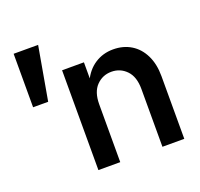

<svg xmlns="http://www.w3.org/2000/svg" viewBox="-121 -824 996 958"><g transform="rotate(-20 377.0 -345.0)"><path d="M45 -406V-690H175L125 -406ZM584 0V-307Q584 -372 551.5 -405.5Q519 -439 472 -439Q425 -439 392.5 -405.5Q360 -372 360 -307H330Q330 -380 354 -432.5Q378 -485 421 -513Q464 -541 518 -541Q572 -541 613 -516Q654 -491 677 -444Q700 -397 700 -333V0ZM244 0V-530H360V0Z"/></g></svg>

Font: Radio Canada Big Medium
Style: Regular
Weight: 500
Designer: Étienne Aubert Bonn
Foundry: Coppers and Brasses
Version: Version 1.001